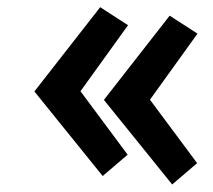

<svg xmlns="http://www.w3.org/2000/svg" viewBox="-20 -506 585 528"><path d="M262.4 -21.9 74.6 -254.5 255.5 -486.2 332.1 -436.7 201.3 -255.1 331 -80.6ZM453.5 1.3 265.7 -231.3 446.6 -462.9 523.1 -413.5 392.4 -231.8 522.1 -57.4Z"/></svg>

Font: Russolo 10pt ExtraLight
Style: Regular
Weight: 200
Designer: Micah Stupak-Hahn
Version: Version 1.000